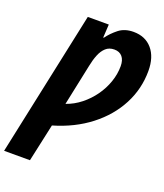

<svg xmlns="http://www.w3.org/2000/svg" viewBox="-203 -835 1010 1186"><g transform="rotate(20 301.5 -242.0)"><path d="M-33 240 170 -714H308L303 -627H307Q333 -663 371.5 -693.5Q410 -724 468 -724Q546 -724 591 -671.5Q636 -619 636 -528Q636 -410 582 -306.5Q528 -203 428 -125.5Q328 -48 191 -8L137 240ZM224 -162Q276 -180 320 -215Q364 -250 396.5 -295.5Q429 -341 447 -393Q465 -445 465 -497Q465 -537 446.5 -559Q428 -581 394 -581Q360 -581 338 -561Q316 -541 302.5 -507.5Q289 -474 281 -433Z"/></g></svg>

Font: Noto Sans Disp ExtBd
Style: Italic
Weight: 800
Italic angle: -12°
Designer: Monotype Design Team
Foundry: Monotype Imaging Inc.
Version: Version 2.000;GOOG;noto-source:20170915:90ef993387c0